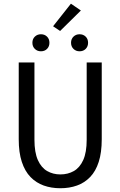

<svg xmlns="http://www.w3.org/2000/svg" viewBox="-20 -988 640 1020"><path d="M300.7 12Q252.5 12 212.2 -2.4Q171.9 -16.8 142.1 -47.5Q112.3 -78.2 95.9 -128Q79.5 -177.7 79.5 -248.2V-656.3H163V-245.9Q163 -178.1 181.2 -137.6Q199.4 -97.2 230.6 -79.3Q261.7 -61.4 300.7 -61.4Q340.7 -61.4 372.2 -79.3Q403.7 -97.2 422.1 -137.6Q440.5 -178.1 440.5 -245.9V-656.3H520.5V-248.2Q520.5 -177.7 504.5 -128Q488.5 -78.2 458.8 -47.5Q429.2 -16.8 389.1 -2.4Q348.9 12 300.7 12ZM197.4 -715.5Q178.1 -715.5 165.1 -728.2Q152.1 -741 152.1 -760.7Q152.1 -780.9 165.1 -793.4Q178.1 -806 197.4 -806Q217.3 -806 229.9 -793.4Q242.6 -780.9 242.6 -760.7Q242.6 -741 229.9 -728.2Q217.3 -715.5 197.4 -715.5ZM402.6 -715.5Q383.4 -715.5 370.4 -728.2Q357.4 -741 357.4 -760.7Q357.4 -780.9 370.4 -793.4Q383.4 -806 402.6 -806Q422.5 -806 435.2 -793.4Q447.9 -780.9 447.9 -760.7Q447.9 -741 435.2 -728.2Q422.5 -715.5 402.6 -715.5ZM299.4 -823.5 262 -848.5 356.8 -968.4 409.7 -932.2Z"/></svg>

Font: Source Code Pro ExtraLight
Style: Regular
Weight: 200
Monospace: yes
Designer: Paul D. Hunt, Teo Tuominen
Foundry: Adobe
Version: Version 1.026;hotconv 1.1.0;makeotfexe 2.6.0